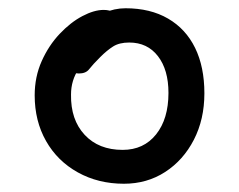

<svg xmlns="http://www.w3.org/2000/svg" viewBox="-20 -725 579 465"><path d="M280 -280Q218 -280 168.5 -307.5Q119 -335 91.5 -383.5Q64 -432 64 -494Q64 -539 81 -577Q98 -615 124.5 -643Q151 -671 179.5 -686Q208 -701 231 -701Q246 -701 257 -694.5Q268 -688 268 -671Q268 -657 264.5 -645Q261 -633 252 -623.5Q243 -614 226 -607Q190 -586 171 -558.5Q152 -531 152 -496Q151 -435 185 -398.5Q219 -362 277 -362Q328 -362 358 -399.5Q388 -437 388 -500Q388 -556 362.5 -589Q337 -622 293 -622Q269 -622 254 -612.5Q239 -603 223 -587Q204 -568 196 -557.5Q188 -547 171 -547Q158 -547 148.5 -555.5Q139 -564 139 -583Q139 -604 151.5 -625Q164 -646 184.5 -664Q205 -682 231 -693.5Q257 -705 284 -705Q344 -705 387 -680Q430 -655 452.5 -609Q475 -563 475 -499Q475 -436 449.5 -386.5Q424 -337 380 -308.5Q336 -280 280 -280Z"/></svg>

Font: Shantell Sans
Style: Regular
Weight: 400
Designer: Stephen Nixon, Anya Danilova, Shantell Martin
Foundry: Arrow Type
Version: Version 1.008;[ac192a2d6]